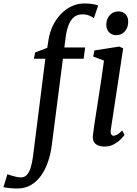

<svg xmlns="http://www.w3.org/2000/svg" viewBox="-132 -835 792 1107"><path d="M147.8 -606.9Q154.9 -650.1 173.2 -687.8Q191.6 -725.5 219.1 -754.1Q246.6 -782.7 281 -798.9Q315.5 -815 354 -815Q373.8 -815 394.5 -812.8Q415.2 -810.5 434.1 -803L409.3 -730.4Q399.9 -737.4 383 -745Q366.2 -752.7 340.4 -752Q312.7 -752 293.8 -735.8Q274.9 -719.6 263.6 -690.7Q252.3 -661.8 247.1 -623.3L239 -561.2H358.9L350.1 -496.2H230.7L166.7 1.2Q160.1 53.1 144.5 98.4Q128.9 143.6 104.6 177.7Q80.3 211.7 47.1 231.4Q13.9 251 -28.2 251.7Q-52.8 252.1 -76.8 249.5Q-100.9 246.9 -112.1 243.9L-89.3 169.4Q-86.2 170.9 -72.4 175.4Q-58.5 179.9 -41.3 183.9Q-24.1 187.9 -11.6 187.9Q9.2 187.9 22.7 173.3Q36.2 158.8 44.7 131.9Q53.2 105 58.1 68.3L129.4 -496.2H63.1L70.9 -532.8L140.5 -559.2ZM470.5 10Q448.6 10 432.8 3.2Q416.9 -3.7 409.2 -17.6Q401.6 -31.5 403.5 -52.9Q405.4 -73.2 410.7 -108.2Q416.1 -143.2 423 -188.3Q430 -233.3 437.9 -283.9Q445.9 -334.4 453.4 -386.2Q461 -437.9 467.4 -485.7L405.4 -509.1L412 -544.1L555.9 -566.6L578.1 -556L507 -87.9Q504.2 -69.9 509.1 -61.1Q514.1 -52.4 522.3 -52.4Q532.5 -52.4 544.1 -59Q555.7 -65.6 572.7 -82.3L585.7 -57.1Q581 -49.9 565.7 -33.8Q550.4 -17.7 526.3 -3.9Q502.2 10 470.5 10ZM538.2 -632.1Q512.9 -632.1 496.6 -649.1Q480.2 -666.2 480.8 -694.6Q481.5 -727 501.6 -748.1Q521.6 -769.3 551.2 -769.3Q576.5 -769.3 591.9 -752.8Q607.4 -736.3 607.2 -710.2Q607.1 -675.7 587.6 -653.9Q568.1 -632.1 538.2 -632.1Z"/></svg>

Font: Merriweather Light
Style: Italic
Weight: 300
Italic angle: -7.8°
Designer: Eben Sorkin
Foundry: Eben Sorkin
Version: Version 2.101